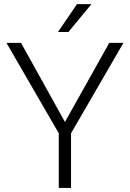

<svg xmlns="http://www.w3.org/2000/svg" viewBox="-20 -921 639 941"><path d="M11.7 -710.9H83L298.3 -323.2L515.6 -710.9H585L328.1 -267.6V0H268.1V-267.6ZM264.2 -764.2 357.4 -900.9H428.2L315.4 -764.2Z"/></svg>

Font: Roboto Light
Style: Regular
Weight: 300
Designer: Google
Version: Version 2.137; 2017